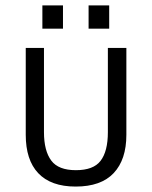

<svg xmlns="http://www.w3.org/2000/svg" viewBox="-20 -684 561 710"><path d="M121.1 -43.9Q75.2 -92.8 75.2 -185.5V-506.8H142.6V-195.3Q142.6 -126 169.9 -89.8Q196.3 -54.7 260.7 -54.7Q325.2 -54.7 351.6 -88.9Q378.9 -124 378.9 -195.3V-506.8H447.3V-185.5Q447.3 -93.8 400.4 -43.9Q353.5 5.9 259.8 5.9Q168 5.9 121.1 -43.9ZM136.7 -664.1H212.9V-578.1H136.7ZM307.6 -664.1H383.8V-578.1H307.6Z"/></svg>

Font: Dinish
Style: Regular
Weight: 400
Designer: Bert Driehuis
Foundry: Playbeing
Version: Version 3.006; git-39231f3c-release